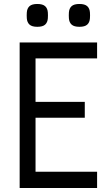

<svg xmlns="http://www.w3.org/2000/svg" viewBox="-20 -947 560 967"><path d="M469 -653H159V-434H407V-354H159V-82H469V0H79V-733H469ZM115 -855Q114 -870 115 -884Q116.4 -904.8 128.6 -915.9Q140.8 -927 167.9 -927Q195 -927 207.3 -915.9Q219.6 -904.8 221 -884Q222 -870 221 -855Q219.6 -834.2 207.4 -823.1Q195.2 -812 168.1 -812Q141 -812 128.7 -823.1Q116.4 -834.2 115 -855ZM327 -855Q326 -870 327 -884Q328.4 -904.8 340.6 -915.9Q352.8 -927 379.9 -927Q407 -927 419.3 -915.9Q431.6 -904.8 433 -884Q434 -870 433 -855Q431.6 -834.2 419.4 -823.1Q407.2 -812 380.1 -812Q353 -812 340.7 -823.1Q328.4 -834.2 327 -855Z"/></svg>

Font: Kreadon
Style: Regular
Weight: 400
Designer: kohakuno
Foundry: StudioGnu
Version: Version 1.000;Glyphs 3.1.2 (3151)